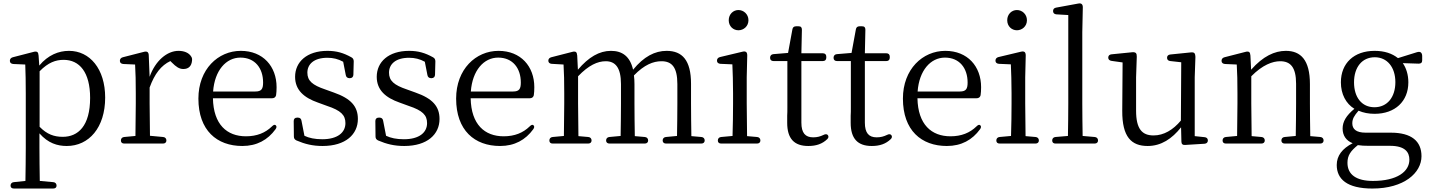

<svg xmlns="http://www.w3.org/2000/svg" viewBox="-20 -826 8271 1110"><path d="M41 247C41 258 48 264 61 264H287C300 264 307 258 307 247C307 236 300 228 288 227L210 220C209 159 208 84 208 28V-55C258 2 312 18 366 18C494 18 588 -88 588 -262C588 -428 499 -532 379 -532C319 -532 258 -508 207 -447L203 -505C202 -516 200 -521 196 -525C192 -528 184 -529 174 -526L54 -495C43 -492 37 -485 37 -474C37 -463 45 -457 57 -456L126 -453C128 -404 129 -351 129 -284V28C129 85 128 159 127 220L60 227C48 228 41 236 41 247ZM209 -93V-414C259 -465 302 -480 348 -480C440 -480 501 -408 501 -260C501 -97 431 -35 343 -35C293 -35 252 -49 209 -93Z M679 -14C679 -2 686 4 699 4H922C935 4 942 -3 942 -14C942 -25 935 -33 923 -34L847 -41C846 -97 845 -175 845 -228V-320C874 -400 912 -448 965 -473L974 -464C998 -440 1016 -427 1040 -427C1071 -427 1087 -445 1090 -474C1091 -484 1091 -490 1086 -498C1072 -522 1043 -532 1012 -532C946 -532 878 -475 845 -382L840 -505C840 -516 837 -521 833 -525C829 -528 821 -529 811 -526L690 -495C679 -492 673 -485 673 -474C673 -463 681 -457 693 -456L761 -453C764 -404 765 -354 765 -287V-228C765 -175 764 -96 763 -40L698 -34C686 -33 679 -25 679 -14Z M1381 18C1465 18 1528 -17 1573 -79C1580 -89 1580 -96 1574 -102C1568 -107 1561 -104 1552 -95C1514 -58 1465 -38 1402 -38C1292 -38 1214 -106 1211 -258H1553C1564 -258 1573 -263 1576 -275C1578 -288 1579 -304 1579 -322C1579 -442 1501 -532 1372 -532C1241 -532 1127 -426 1127 -256C1127 -72 1234 18 1381 18ZM1212 -297C1221 -419 1287 -493 1370 -493C1454 -493 1501 -432 1501 -349C1501 -312 1492 -297 1456 -297Z M1845 18C1979 18 2049 -50 2049 -138C2049 -210 2010 -256 1910 -291L1860 -309C1786 -334 1757 -359 1757 -406C1757 -455 1795 -492 1873 -492C1906 -492 1935 -485 1964 -469L1979 -392C1981 -380 1989 -374 2001 -374H2003C2015 -374 2023 -382 2023 -394L2025 -471C2025 -482 2021 -490 2011 -495C1966 -520 1926 -532 1873 -532C1754 -532 1686 -468 1686 -382C1686 -305 1738 -261 1818 -233L1870 -214C1952 -187 1977 -160 1977 -114C1977 -60 1932 -21 1843 -21C1800 -21 1767 -28 1740 -41L1723 -128C1721 -140 1714 -146 1702 -146H1698C1685 -146 1678 -139 1678 -126L1679 -37C1679 -25 1684 -19 1694 -14C1743 7 1788 18 1845 18Z M2317 18C2451 18 2521 -50 2521 -138C2521 -210 2482 -256 2382 -291L2332 -309C2258 -334 2229 -359 2229 -406C2229 -455 2267 -492 2345 -492C2378 -492 2407 -485 2436 -469L2451 -392C2453 -380 2461 -374 2473 -374H2475C2487 -374 2495 -382 2495 -394L2497 -471C2497 -482 2493 -490 2483 -495C2438 -520 2398 -532 2345 -532C2226 -532 2158 -468 2158 -382C2158 -305 2210 -261 2290 -233L2342 -214C2424 -187 2449 -160 2449 -114C2449 -60 2404 -21 2315 -21C2272 -21 2239 -28 2212 -41L2195 -128C2193 -140 2186 -146 2174 -146H2170C2157 -146 2150 -139 2150 -126L2151 -37C2151 -25 2156 -19 2166 -14C2215 7 2260 18 2317 18Z M2871 18C2955 18 3018 -17 3063 -79C3070 -89 3070 -96 3064 -102C3058 -107 3051 -104 3042 -95C3004 -58 2955 -38 2892 -38C2782 -38 2704 -106 2701 -258H3043C3054 -258 3063 -263 3066 -275C3068 -288 3069 -304 3069 -322C3069 -442 2991 -532 2862 -532C2731 -532 2617 -426 2617 -256C2617 -72 2724 18 2871 18ZM2702 -297C2711 -419 2777 -493 2860 -493C2944 -493 2991 -432 2991 -349C2991 -312 2982 -297 2946 -297Z M3156 -14C3156 -2 3163 4 3176 4H3380C3393 4 3400 -3 3400 -14C3400 -25 3393 -33 3381 -34L3324 -39C3323 -95 3322 -175 3322 -228V-385C3383 -449 3435 -472 3482 -472C3537 -472 3570 -436 3570 -340V-228C3570 -173 3569 -95 3568 -40L3503 -34C3491 -33 3484 -25 3484 -14C3484 -3 3491 4 3504 4H3707C3720 4 3727 -3 3727 -14C3727 -25 3720 -33 3708 -34L3650 -39C3649 -94 3648 -173 3648 -228V-340C3648 -358 3647 -375 3645 -390C3705 -452 3757 -472 3804 -472C3863 -472 3896 -439 3896 -340V-228C3896 -173 3895 -95 3894 -40L3830 -34C3818 -33 3811 -25 3811 -14C3811 -3 3818 4 3831 4H4034C4047 4 4054 -3 4054 -14C4054 -25 4047 -33 4035 -34L3977 -39C3976 -94 3975 -173 3975 -228V-342C3975 -478 3924 -532 3834 -532C3766 -532 3702 -499 3640 -423C3622 -501 3577 -532 3512 -532C3445 -532 3383 -496 3321 -423L3317 -505C3316 -516 3314 -521 3310 -525C3306 -528 3298 -529 3288 -526L3167 -495C3156 -492 3150 -485 3150 -475C3150 -465 3157 -458 3169 -457L3238 -453C3241 -404 3242 -354 3242 -288V-228C3242 -175 3241 -95 3240 -40L3175 -34C3163 -33 3156 -25 3156 -14Z M4130 -14C4130 -2 4137 4 4150 4H4356C4369 4 4376 -3 4376 -14C4376 -25 4369 -33 4357 -34L4299 -39C4298 -95 4297 -175 4297 -228V-379L4300 -505C4300 -515 4298 -521 4294 -525C4290 -528 4283 -530 4272 -527L4142 -496C4131 -493 4125 -486 4125 -475C4125 -464 4133 -458 4145 -457L4214 -454C4216 -405 4218 -352 4218 -287V-228C4218 -175 4217 -95 4215 -40L4149 -34C4137 -33 4130 -25 4130 -14ZM4193 -709C4193 -674 4219 -651 4249 -651C4279 -651 4307 -674 4307 -709C4307 -744 4279 -768 4249 -768C4219 -768 4193 -744 4193 -709Z M4653 18C4699 18 4734 6 4763 -22C4771 -30 4771 -38 4766 -45C4761 -51 4752 -52 4741 -46C4722 -37 4705 -32 4681 -32C4636 -32 4613 -57 4613 -117V-473H4737C4750 -473 4757 -480 4757 -493V-498C4757 -511 4750 -518 4737 -518H4613L4616 -654C4616 -668 4610 -674 4597 -674H4582C4570 -674 4563 -668 4561 -656L4536 -520L4451 -513C4439 -512 4432 -504 4432 -492C4432 -480 4439 -473 4452 -473H4532V-204C4532 -186 4532 -171 4531 -157V-116C4531 -25 4571 18 4653 18Z M5020 18C5066 18 5101 6 5130 -22C5138 -30 5138 -38 5133 -45C5128 -51 5119 -52 5108 -46C5089 -37 5072 -32 5048 -32C5003 -32 4980 -57 4980 -117V-473H5104C5117 -473 5124 -480 5124 -493V-498C5124 -511 5117 -518 5104 -518H4980L4983 -654C4983 -668 4977 -674 4964 -674H4949C4937 -674 4930 -668 4928 -656L4903 -520L4818 -513C4806 -512 4799 -504 4799 -492C4799 -480 4806 -473 4819 -473H4899V-204C4899 -186 4899 -171 4898 -157V-116C4898 -25 4938 18 5020 18Z M5454 18C5538 18 5601 -17 5646 -79C5653 -89 5653 -96 5647 -102C5641 -107 5634 -104 5625 -95C5587 -58 5538 -38 5475 -38C5365 -38 5287 -106 5284 -258H5626C5637 -258 5646 -263 5649 -275C5651 -288 5652 -304 5652 -322C5652 -442 5574 -532 5445 -532C5314 -532 5200 -426 5200 -256C5200 -72 5307 18 5454 18ZM5285 -297C5294 -419 5360 -493 5443 -493C5527 -493 5574 -432 5574 -349C5574 -312 5565 -297 5529 -297Z M5740 -14C5740 -2 5747 4 5760 4H5966C5979 4 5986 -3 5986 -14C5986 -25 5979 -33 5967 -34L5909 -39C5908 -95 5907 -175 5907 -228V-379L5910 -505C5910 -515 5908 -521 5904 -525C5900 -528 5893 -530 5882 -527L5752 -496C5741 -493 5735 -486 5735 -475C5735 -464 5743 -458 5755 -457L5824 -454C5826 -405 5828 -352 5828 -287V-228C5828 -175 5827 -95 5825 -40L5759 -34C5747 -33 5740 -25 5740 -14ZM5803 -709C5803 -674 5829 -651 5859 -651C5889 -651 5917 -674 5917 -709C5917 -744 5889 -768 5859 -768C5829 -768 5803 -744 5803 -709Z M6063 -14C6063 -2 6070 4 6083 4H6308C6321 4 6328 -3 6328 -14C6328 -25 6321 -33 6309 -34L6239 -40C6238 -98 6237 -171 6237 -228V-640L6240 -783C6240 -793 6238 -799 6233 -803C6228 -807 6221 -807 6211 -805L6086 -782C6074 -780 6068 -773 6068 -762C6068 -751 6075 -744 6087 -743L6156 -739V-228C6156 -171 6155 -98 6154 -40L6082 -34C6070 -33 6063 -25 6063 -14Z M6615 18C6693 18 6756 -24 6808 -90L6810 -7C6810 7 6818 13 6831 12L6944 5C6956 4 6963 -3 6963 -14C6963 -25 6956 -32 6944 -33L6887 -39V-379L6891 -497C6891 -507 6889 -513 6886 -518C6882 -523 6874 -524 6864 -523L6746 -511C6734 -510 6727 -503 6727 -492C6727 -481 6734 -474 6746 -473L6809 -466L6807 -129C6762 -75 6708 -43 6649 -43C6583 -43 6548 -80 6548 -186V-379L6552 -498C6552 -509 6551 -514 6547 -519C6543 -523 6536 -525 6526 -524L6406 -512C6394 -511 6387 -504 6387 -493C6387 -482 6394 -476 6406 -474L6470 -465L6468 -186C6467 -34 6521 18 6615 18Z M7048 -14C7048 -2 7055 4 7068 4H7272C7285 4 7292 -3 7292 -14C7292 -25 7285 -33 7273 -34L7216 -39C7215 -95 7214 -175 7214 -228V-385C7279 -451 7337 -472 7381 -472C7440 -472 7473 -438 7473 -342V-228C7473 -173 7472 -95 7471 -40L7407 -34C7395 -33 7388 -25 7388 -14C7388 -3 7395 4 7408 4H7612C7625 4 7632 -3 7632 -14C7632 -25 7625 -33 7613 -34L7555 -39C7554 -94 7553 -173 7553 -228V-340C7553 -479 7500 -532 7414 -532C7349 -532 7282 -501 7213 -423L7209 -505C7208 -516 7206 -521 7202 -525C7198 -528 7190 -529 7180 -526L7059 -495C7048 -492 7042 -485 7042 -474C7042 -463 7050 -457 7062 -456L7130 -453C7133 -404 7134 -354 7134 -287V-228C7134 -175 7133 -95 7132 -40L7067 -34C7055 -33 7048 -25 7048 -14Z M7914 264C8098 264 8198 173 8198 77C8198 -10 8140 -59 8021 -59H7875C7819 -59 7798 -81 7798 -113C7798 -139 7809 -157 7834 -186C7862 -174 7892 -168 7927 -168C8045 -168 8122 -240 8122 -350C8122 -394 8110 -432 8090 -461L8182 -458C8195 -458 8202 -464 8202 -477V-502C8202 -512 8199 -519 8194 -523C8189 -527 8181 -527 8171 -524L8062 -490C8028 -517 7984 -532 7927 -532C7808 -532 7732 -461 7732 -350C7732 -282 7761 -227 7810 -197C7763 -158 7742 -123 7742 -83C7742 -43 7762 -13 7800 2C7740 33 7708 74 7708 128C7708 209 7767 264 7914 264ZM7770 115C7770 73 7788 47 7830 13C7849 16 7868 17 7893 17H8016C8102 17 8128 53 8128 97C8128 166 8057 220 7917 220C7822 220 7770 184 7770 115ZM7808 -350C7808 -437 7854 -495 7928 -495C8000 -495 8047 -437 8047 -351C8047 -264 8000 -206 7926 -206C7853 -206 7808 -263 7808 -350Z"/></svg>

Font: 寒蝉锦书宋
Style: Regular
Weight: 400
Designer: 寒蝉锦书宋{Warren} 思源宋体{Ryoko NISHIZUKA 西塚涼子 (kana & ideographs); Frank Grießhammer (Latin, Greek & Cyrillic); Wenlong ZHANG 
Foundry: Adobe & ChillType
Version: Version 2.000;Glyphs 3.1.1 (3135)